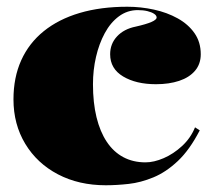

<svg xmlns="http://www.w3.org/2000/svg" viewBox="-20 -535 636 570"><path d="M294 15Q214 15 152 -17.5Q90 -50 55 -108Q20 -166 20 -240Q20 -305 43 -356Q66 -407 110 -442.5Q154 -478 216.5 -496.5Q279 -515 358 -515Q398 -515 437 -506.5Q476 -498 507.5 -480.5Q539 -463 557.5 -436.5Q576 -410 576 -374Q576 -345 559 -325Q542 -305 512 -295Q482 -285 443 -285Q384 -285 345.5 -308Q307 -331 307 -374Q307 -405 327.5 -427Q348 -449 383 -456Q445 -470 445 -483Q445 -489 437.5 -494Q430 -499 417.5 -502Q405 -505 389 -505Q358 -505 333 -486.5Q308 -468 291 -436.5Q274 -405 265 -366Q256 -327 256 -285Q256 -230 266.5 -187Q277 -144 297 -114Q317 -84 346 -68.5Q375 -53 412 -53Q437 -53 466 -65.5Q495 -78 520.5 -101.5Q546 -125 559 -157L573 -148Q543 -90 508 -57Q473 -24 435.5 -8.5Q398 7 362 11Q326 15 294 15Z"/></svg>

Font: Kalnia Thin
Style: Bold
Weight: 700
Version: Version 1.105